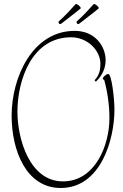

<svg xmlns="http://www.w3.org/2000/svg" viewBox="-20 -903 613 958"><path d="M294 2C128 2 67 -209 67 -346C67 -502 138 -717 335 -717C415 -717 481 -653 481 -584C481 -557 476 -527 452 -503L458 -495C492 -528 507 -564 507 -603C507 -669 457 -749 353 -749C142 -749 38 -517 38 -326C38 -151 111 35 283 35C482 35 551 -205 551 -356C551 -412 537 -534 520 -534C510 -534 493 -518 493 -511C493 -506 500 -505 500 -504C516 -446 526 -380 526 -313C526 -180 456 2 294 2ZM287 -786C318 -811 353 -836 381 -860C382 -861 383 -861 383 -862C383 -870 366 -883 359 -883C358 -883 358 -883 357 -882C337 -860 307 -826 275 -798C273 -796 272 -794 272 -791C273 -787 276 -783 280 -783C282 -783 285 -784 287 -786ZM377 -786C408 -811 443 -836 471 -860C472 -861 473 -861 473 -862C473 -870 456 -883 449 -883C448 -883 448 -883 447 -882C427 -860 397 -826 365 -798C363 -796 362 -794 362 -791C363 -787 366 -783 370 -783C372 -783 375 -784 377 -786Z"/></svg>

Font: Stalemate
Style: Regular
Weight: 400
Designer: Astigmatic (AOETI)
Foundry: Astigmatic (AOETI)
Version: Version 001.000